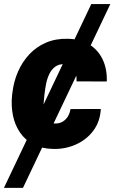

<svg xmlns="http://www.w3.org/2000/svg" viewBox="-41 -731 569 955"><path d="M507.8 -710.9 73.2 203.6H-21.5L413.1 -710.9ZM229.5 -116.7Q252.4 -115.7 269 -125Q285.6 -134.3 295.9 -150.6Q306.2 -167 309.6 -188.5L460.4 -189Q457 -126 423.3 -81.1Q389.6 -36.1 336.9 -12.5Q284.2 11.2 224.1 9.8Q166.5 8.8 125.2 -12.9Q84 -34.7 58.6 -71.8Q33.2 -108.9 23.4 -156.5Q13.7 -204.1 19 -256.8L20.5 -268.6Q26.9 -324.7 48.3 -374Q69.8 -423.3 104.7 -460.7Q139.6 -498 187.7 -518.8Q235.8 -539.6 295.9 -538.1Q359.4 -537.1 403.3 -509.8Q447.3 -482.4 469.7 -435.1Q492.2 -387.7 490.2 -325.7L339.8 -326.2Q340.8 -347.2 336.4 -366.5Q332 -385.7 319.1 -398.4Q306.2 -411.1 281.2 -412.1Q252.4 -413.1 233.9 -399.4Q215.3 -385.7 204.6 -363.5Q193.8 -341.3 188.7 -315.9Q183.6 -290.5 181.2 -268.6L179.7 -257.3Q178.2 -240.2 176 -216.6Q173.8 -192.9 176.5 -170.4Q179.2 -147.9 191.2 -132.6Q203.1 -117.2 229.5 -116.7Z"/></svg>

Font: Roboto Black
Style: Italic
Weight: 900
Italic angle: -12°
Designer: Christian Robertson
Foundry: Google
Version: Version 3.0; 2020